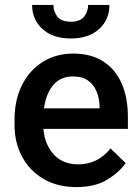

<svg xmlns="http://www.w3.org/2000/svg" viewBox="-20 -758 576 788"><path d="M293.5 9.8Q215.3 9.8 158.2 -23.9Q101.1 -57.6 70.3 -115.5Q39.6 -173.3 39.6 -246.1V-265.6Q39.6 -348.6 70.8 -409.9Q102.1 -471.2 156.5 -504.6Q210.9 -538.1 279.3 -538.1Q355 -538.1 405 -505.1Q455.1 -472.2 480 -413.8Q504.9 -355.5 504.9 -279.3V-229H158.2Q163.1 -166 200.2 -124.8Q237.3 -83.5 300.3 -83.5Q342.8 -83.5 376 -100.6Q409.2 -117.7 433.6 -148.9L495.6 -88.9Q470.2 -51.3 420.4 -20.8Q370.6 9.8 293.5 9.8ZM278.8 -444.3Q229 -444.3 199 -409.4Q168.9 -374.5 160.6 -313.5H388.7V-322.8Q387.7 -354.5 376.5 -382.3Q365.2 -410.2 341.6 -427.2Q317.9 -444.3 278.8 -444.3ZM341.8 -737.8H429.2Q429.2 -677.2 386.5 -638.7Q343.8 -600.1 271 -600.1Q197.3 -600.1 154.5 -638.7Q111.8 -677.2 111.8 -737.8H199.2Q199.2 -710.9 215.3 -689.9Q231.4 -668.9 271 -668.9Q309.1 -668.9 325.4 -689.9Q341.8 -710.9 341.8 -737.8Z"/></svg>

Font: Vazirmatn UI Medium
Style: Regular
Weight: 500
Designer: Saber Rastikerdar
Foundry: Saber Rastikerdar
Version: Version 33.003